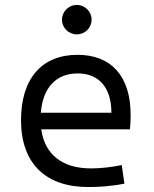

<svg xmlns="http://www.w3.org/2000/svg" viewBox="-20 -750 626 780"><path d="M337.9 9.8C380.9 9.8 432.1 6.8 485.4 -3.9L474.6 -79.6C433.1 -70.8 390.6 -65.9 349.6 -65.9C233.4 -65.9 162.1 -121.6 147.5 -224.6H507.8C509.8 -241.7 510.7 -261.2 510.7 -283.2C510.7 -440.4 432.1 -527.3 294.9 -527.3C148.9 -527.3 65.4 -429.7 65.4 -261.7C65.4 -87.4 164.1 9.8 337.9 9.8ZM146 -292C153.8 -394 208 -451.7 295.9 -451.7C381.8 -451.7 432.6 -394 432.6 -292ZM292 -610.4C325.2 -610.4 352.1 -636.7 352.1 -669.9C352.1 -703.1 325.2 -730 292 -730C258.8 -730 231.9 -703.1 231.9 -669.9C231.9 -636.7 258.8 -610.4 292 -610.4Z"/></svg>

Font: Cascadia Code SemiLight
Style: Regular
Weight: 350
Monospace: yes
Designer: Aaron Bell
Foundry: Saja Typeworks
Version: Version 2404.023